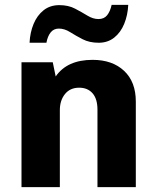

<svg xmlns="http://www.w3.org/2000/svg" viewBox="-20 -766 640 786"><path d="M68 0V-511H196L208 -453Q255 -521 359 -521Q440 -521 488 -476Q536 -431 536 -350V0H379V-317Q379 -361 359 -384Q339 -407 304 -407Q267 -407 246 -381Q225 -355 225 -315V0ZM101 -591Q103 -633 117.5 -668Q132 -703 158.5 -724Q185 -745 223 -745Q260 -745 287.5 -730.5Q315 -716 338 -702Q361 -688 383 -688Q406 -688 418.5 -703.5Q431 -719 437 -746H505Q503 -704 488.5 -668.5Q474 -633 447.5 -612Q421 -591 384 -591Q346 -591 318 -605.5Q290 -620 267 -634.5Q244 -649 221 -649Q200 -649 187.5 -633.5Q175 -618 170 -591Z"/></svg>

Font: Chivo Mono
Style: Bold
Weight: 700
Monospace: yes
Designer: Hector Gatti
Foundry: Omnibus-Type
Version: Version 1.008; ttfautohint (v1.8.4.7-5d5b)